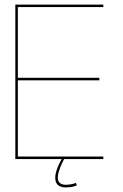

<svg xmlns="http://www.w3.org/2000/svg" viewBox="-20 -695 536 839"><path d="M47 0H431.5V-11H58V-344H414V-355H58V-664H431.5V-675H47ZM267.5 124Q277 124 286.5 122.8Q296 121.5 303.8 119.2Q311.5 117 315.5 115.5L312 104Q308 106 300.8 108Q293.5 110 285 111.2Q276.5 112.5 268.5 112.5Q250.5 112.5 241.5 104.5Q232.5 96.5 232.5 81Q232.5 68 237.8 51.8Q243 35.5 249.8 21Q256.5 6.5 260 0H249.5Q246 6 239.2 19.8Q232.5 33.5 227 50Q221.5 66.5 221.5 81.5Q221.5 97 227.5 106.5Q233.5 116 243.8 120Q254 124 267.5 124Z"/></svg>

Font: Anybody Thin
Style: Regular
Weight: 100
Designer: Tyler Finck
Foundry: Etcetera Type Company
Version: Version 1.114;gftools[0.9.25]